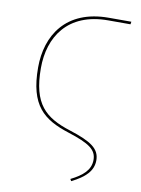

<svg xmlns="http://www.w3.org/2000/svg" viewBox="-95 -745 735 1003"><g transform="rotate(10 272.5 -243.5)"><path d="M354 193.9C425.7 158.1 464.6 120 464.6 64.1C464.6 2.1 416.9 -29 302 -65.7C166.3 -108.9 95.6 -170 95.6 -360.7C95.6 -525.4 184 -666.9 398.6 -666.9H516.8L519 -680.9H399.4C171.8 -680.9 80.7 -530.3 80.7 -361.6C80.7 -159.1 160 -97.1 296.4 -53.4C409.8 -17.1 449.7 10.4 449.7 64.2C449.7 118.7 409.6 152.4 347.8 183.3Z"/></g></svg>

Font: Fira Sans Hair
Style: Regular
Weight: 100
Designer: bBox Type GmbH & Carrois Corporate GbR & Edenspiekermann AG
Foundry: bBox Type GmbH & Carrois Corporate GbR & Edenspiekermann AG
Version: Version 4.300;PS 004.300;hotconv 1.0.88;makeotf.lib2.5.64775